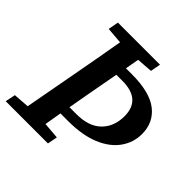

<svg xmlns="http://www.w3.org/2000/svg" viewBox="-181 -805 945 945"><g transform="rotate(45 291.5 -332.0)"><path d="M257 -308Q252 -281 247.5 -254.5Q243 -228 238 -201H286Q372 -201 416.5 -245Q461 -289 461 -361Q461 -477 330 -477H288ZM102 -610 112 -664H405L395 -611L312 -605L299 -533H340Q465 -533 524.5 -486.5Q584 -440 584 -360Q584 -301 549.5 -252.5Q515 -204 447.5 -176Q380 -148 281 -148H228Q224 -126 220.5 -103.5Q217 -81 213 -59L299 -52L289 0H-5L6 -53L89 -59L144 -357Q155 -419 166.5 -480.5Q178 -542 188 -603Z"/></g></svg>

Font: Source Serif 4 SmText Semibold
Style: Italic
Weight: 600
Italic angle: -12°
Designer: Frank Grießhammer
Foundry: Adobe
Version: Version 4.005;hotconv 1.1.0;makeotfexe 2.6.0